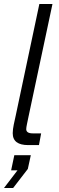

<svg xmlns="http://www.w3.org/2000/svg" viewBox="-21 -730 299 966"><path d="M121 0H175L186 -59H143C121 -59 111 -67 111 -80C111 -93 117 -114 122 -141L243 -710H177L58 -148C52 -120 43 -86 43 -60C43 -19 70 0 121 0ZM-1 216H45L119 120L134 51H51L35 127H67Z"/></svg>

Font: Geist Light
Style: Italic
Weight: 300
Italic angle: -12°
Designer: Basement.studio, Andrés Briganti, Mateo Zaragoza
Foundry: Basement.studio, Vercel, Andrés Briganti, Guido Ferreyra, Mateo Zaragoza
Version: Version 1.500